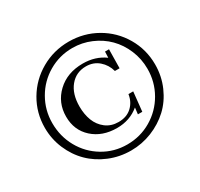

<svg xmlns="http://www.w3.org/2000/svg" viewBox="-148 -903 1118 1074"><g transform="rotate(-30 411.0 -365.5)"><path d="M411.1 -14.2Q337.4 -14.2 271.5 -41.5Q205.6 -68.8 158.2 -115.7Q110.8 -162.6 83 -227.8Q55.2 -293 55.2 -365.2Q55.2 -461.4 102.8 -542.2Q150.4 -623 232.4 -669.9Q314.5 -716.8 411.1 -716.8Q508.3 -716.8 590.1 -670.2Q671.9 -623.5 719.5 -542.5Q767.1 -461.4 767.1 -365.2Q767.1 -289.6 738 -223.4Q709 -157.2 660.2 -111.8Q611.3 -66.4 546.4 -40.3Q481.4 -14.2 411.1 -14.2ZM409.2 -54.2Q493.7 -54.2 564.7 -95.9Q635.7 -137.7 676.8 -209.2Q717.8 -280.8 717.8 -365.2Q717.8 -429.2 693.6 -486.8Q669.4 -544.4 628.2 -585.9Q586.9 -627.4 530.3 -651.6Q473.6 -675.8 411.1 -675.8Q327.6 -675.8 256.8 -634.3Q186 -592.8 145.3 -521.7Q104.5 -450.7 104.5 -367.2Q104.5 -281.7 144.5 -210Q184.6 -138.2 254.9 -96.2Q325.2 -54.2 409.2 -54.2ZM405.8 -162.6Q311 -162.6 250.2 -217.3Q189.5 -272 189.5 -359.9Q189.5 -450.2 253.4 -510.7Q317.4 -571.3 418.5 -571.3Q499 -571.3 558.6 -527.8L560.1 -566.9H585.9L584 -445.3H553.7Q541.5 -490.2 507.6 -519.5Q473.6 -548.8 425.8 -548.8Q361.8 -548.8 322.3 -501Q282.7 -453.1 282.7 -371.6Q282.7 -321.3 298.3 -280.5Q314 -239.7 347.9 -213.6Q381.8 -187.5 429.7 -187.5Q482.4 -187.5 515.1 -217.8Q547.9 -248 554.7 -295.4H585.4L572.3 -170.9H543.9L548.8 -212.4Q488.8 -162.6 405.8 -162.6Z"/></g></svg>

Font: Elstob 14pt Medium
Style: Regular
Weight: 500
Designer: Peter S. Baker
Version: Version 1.015